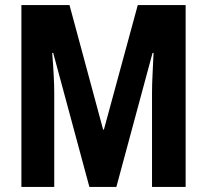

<svg xmlns="http://www.w3.org/2000/svg" viewBox="-20 -734 812 754"><path d="M331 0 189 -526H185Q189 -477 191 -437Q193 -397 193 -368V0H64V-714H253L385 -225H388L521 -714H709V0H577V-369Q577 -402 579 -440.5Q581 -479 583 -526H579L437 0Z"/></svg>

Font: Noto Sans Khmer UI ExtraCondensed
Style: Bold
Weight: 700
Width: 2
Designer: Danh Hong and the Monotype Design Team
Foundry: Monotype Imaging Inc.
Version: Version 2.002; ttfautohint (v1.8.4.7-5d5b)